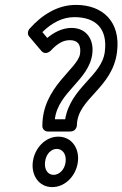

<svg xmlns="http://www.w3.org/2000/svg" viewBox="-20 -727 500 784"><path d="M204 -240C217 -352 344 -399 357 -508C364 -566 333 -613 272 -613C235 -613 200 -595 173 -572L153 -596C192 -634 235 -657 284 -657C370 -657 420 -611 408 -516C396 -416 269 -372 246 -240ZM153 -212C153 -201 162 -190 175 -190H266C287 -190 294 -206 294 -217C297 -326 440 -366 458 -516C473 -639 399 -707 290 -707C214 -707 150 -665 101 -610C93 -601 91 -587 99 -578L149 -519C162 -504 179 -512 187 -520C214 -549 238 -563 265 -563C296 -563 312 -546 307 -508C299 -446 152 -373 153 -212ZM164 -66C168 -101 191 -119 212 -119C233 -119 252 -100 248 -66C244 -32 220 -13 199 -13C178 -13 160 -31 164 -66ZM114 -66C107 -11 139 37 193 37C247 37 291 -10 298 -66C305 -122 272 -169 218 -169C164 -169 121 -121 114 -66Z"/></svg>

Font: Falling Sky
Style: CondOuObl
Weight: 400
Designer: Paul D. Hunt
Foundry: Adobe Systems Incorporated
Version: Version 1.02